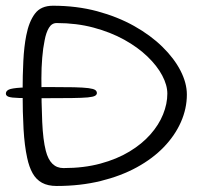

<svg xmlns="http://www.w3.org/2000/svg" viewBox="-33 -626 690 654"><path d="M115.5 -291.5Q60.5 -291.5 32.8 -292.2Q5 -293 -4 -296.5Q-13 -300 -13 -307Q-13 -316 -3 -320.8Q7 -325.5 38.2 -327.5Q69.5 -329.5 132.5 -329.5Q186 -329.5 218.8 -328.8Q251.5 -328 268.5 -325.8Q285.5 -323.5 291.2 -319.5Q297 -315.5 297 -309Q297 -303.5 290.8 -299.8Q284.5 -296 266 -294.2Q247.5 -292.5 211.5 -292Q175.5 -291.5 115.5 -291.5ZM160 7.5Q130 7.5 110 -3.5Q90 -14.5 78 -36Q66 -57.5 59.5 -88.5Q50.5 -129.5 47.2 -186.2Q44 -243 44 -313Q44 -369 46.5 -418.5Q49 -468 56.5 -505.5Q65.5 -552 85.8 -579.2Q106 -606.5 147.5 -606.5Q228 -606.5 297.8 -587.8Q367.5 -569 423.8 -537.5Q480 -506 520.2 -466.5Q560.5 -427 582 -385Q603.5 -343 603.5 -304Q603.5 -256 583.2 -210.2Q563 -164.5 525.2 -125.2Q487.5 -86 433.2 -56.2Q379 -26.5 310 -9.5Q241 7.5 160 7.5ZM183 -53.5Q253 -53.5 309.2 -68.8Q365.5 -84 408 -109.8Q450.5 -135.5 479.2 -168Q508 -200.5 522.5 -236.5Q537 -272.5 537 -307Q537 -336 519.5 -369Q502 -402 469.2 -433.5Q436.5 -465 390 -490.8Q343.5 -516.5 285.5 -532Q227.5 -547.5 160 -547.5Q143.5 -547.5 133.8 -531.5Q124 -515.5 119 -488.5Q113.5 -462.5 110.8 -429Q108 -395.5 108 -359Q108 -272 110.8 -210.8Q113.5 -149.5 123 -112.5Q138 -53.5 183 -53.5Z"/></svg>

Font: Gluten ExtraLight
Style: Regular
Weight: 250
Designer: Tyler Finck
Foundry: Etcetera Type Company
Version: Version 1.300